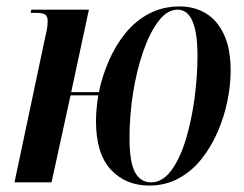

<svg xmlns="http://www.w3.org/2000/svg" viewBox="-20 -566 757 596"><path d="M443 10Q370 10 324 -39.5Q278 -89 278 -190Q278 -210 280 -230.5Q282 -251 285 -270H199L140 0H25L117 -435Q122 -456 125 -471.5Q128 -487 128 -500Q128 -515 120.5 -520.5Q113 -526 93 -526H75L77 -536H256L201 -280H287Q297 -329 317.5 -376.5Q338 -424 369 -462.5Q400 -501 442.5 -523.5Q485 -546 538 -546Q582 -546 617.5 -525.5Q653 -505 674.5 -460.5Q696 -416 696 -346Q696 -302 686 -253Q676 -204 656 -157.5Q636 -111 606 -73Q576 -35 535 -12.5Q494 10 443 10ZM449 0Q484 0 511 -36Q538 -72 556 -130.5Q574 -189 583.5 -258Q593 -327 593 -393Q593 -536 531 -536Q499 -536 472 -500.5Q445 -465 424.5 -406Q404 -347 393 -277Q382 -207 382 -138Q382 -63 399 -31.5Q416 0 449 0Z"/></svg>

Font: Noto Serif Display ExtraCondensed SemiBold
Style: Italic
Weight: 600
Width: 2
Italic angle: -12°
Designer: Monotype Design Team
Foundry: Monotype Imaging Inc.
Version: Version 2.009